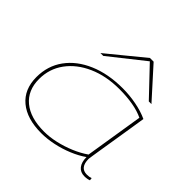

<svg xmlns="http://www.w3.org/2000/svg" viewBox="-195 -980 1181 1181"><g transform="rotate(45 395.0 -390.0)"><path d="M694 10Q659 10 639.5 -14.5Q620 -39 620 -83Q580 -55 529 -34Q478 -13 423.5 -1.5Q369 10 319 10Q194 10 124 -48.5Q54 -107 54 -213Q54 -311 107.5 -384.5Q161 -458 257 -499Q353 -540 479 -540Q539 -540 598 -528.5Q657 -517 702 -496Q694 -444 685 -388Q676 -332 667.5 -279Q659 -226 652 -183Q645 -140 641 -113.5Q637 -87 637 -85Q637 -8 698 -8Q719 -8 734 -14L736 3Q718 10 694 10ZM618 -103 679 -484Q640 -503 586 -512.5Q532 -522 468 -522Q353 -522 264 -482.5Q175 -443 124.5 -374Q74 -305 74 -216Q74 -118 139.5 -63.5Q205 -9 324 -9Q373 -9 425.5 -21Q478 -33 528 -54Q578 -75 618 -103ZM228 -596 465 -790H497L672 -596H649L479 -775L253 -596Z"/></g></svg>

Font: Georama ExtraExtended Thin
Style: Italic
Weight: 100
Width: 8
Italic angle: -9°
Designer: Jean-Baptiste Levee
Foundry: Production Type
Version: Version 1.000